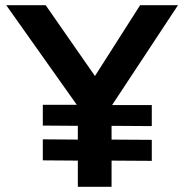

<svg xmlns="http://www.w3.org/2000/svg" viewBox="-20 -720 710 740"><path d="M280 0V-101L145 -102V-183L280 -182V-235L145 -236V-316H276L4 -700H156L346 -427L520 -700H666L412 -315H565V-234L410 -235V-182L565 -181V-100L410 -101V0Z"/></svg>

Font: Mach Medium
Style: Regular
Weight: 500
Version: Version 1.002